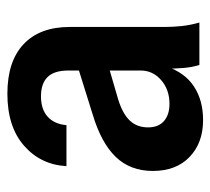

<svg xmlns="http://www.w3.org/2000/svg" viewBox="-45 -515 570 520"><g transform="rotate(-90 240.0 -255.0)"><path d="M324 0Q318 -19 316 -42Q314 -65 314 -93H309V-355Q309 -393 291.5 -411Q274 -429 239 -429Q204 -429 184 -411Q164 -393 161 -360H50Q54 -430 105.5 -475Q157 -520 246 -520Q334 -520 380.5 -476Q427 -432 427 -351V-93Q427 -71 429.5 -47.5Q432 -24 439 0ZM175 10Q113 10 75 -26.5Q37 -63 37 -126Q37 -187 75 -226.5Q113 -266 190 -289L334 -334V-250L231 -220Q192 -208 173.5 -188.5Q155 -169 155 -139Q155 -111 172 -96Q189 -81 219 -81Q257 -81 283 -103.5Q309 -126 309 -159L320 -89Q303 -39 265.5 -14.5Q228 10 175 10Z"/></g></svg>

Font: Instrument Sans SemiCondensed SemiBold
Style: Regular
Weight: 600
Width: 4
Designer: Rodrigo Fuenzalida
Foundry: fragTYPE
Version: Version 1.000;gftools[0.9.28]